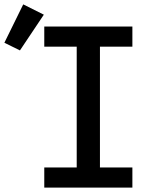

<svg xmlns="http://www.w3.org/2000/svg" viewBox="-103 -856 723 876"><path d="M99 0V-92H247V-643H99V-735H501V-643H353V-92H501V0ZM-12 -626 -83 -661 3 -836 97 -789Z"/></svg>

Font: Iosevka Curly Slab SmBdEx
Style: Regular
Weight: 600
Width: 7
Monospace: yes
Designer: Belleve Invis
Foundry: Belleve Invis
Version: Version 11.1.0; ttfautohint (v1.8.3)